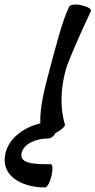

<svg xmlns="http://www.w3.org/2000/svg" viewBox="-102 -572 419 843"><path d="M202 -543C171 -482 141 -359 116 -267C95 -188 72 -101 75 -30C3 -14 -63 35 -78 101C-101 198 -10 251 96 251C105 251 118 228 124 200C131 172 129 149 121 149C56 149 -20 149 -7 99C4 56 60 36 109 36C122 36 134 26 142 12C166 0 186 -18 183 -25C161 -99 164 -182 187 -267C204 -321 257 -438 297 -523C301 -532 283 -543 256 -549C230 -555 206 -552 202 -543Z"/></svg>

Font: Nupuram Medium Oblique
Style: Regular
Weight: 500
Designer: Santhosh Thottingal (santhosh.thottingal@gmail.com)
Foundry: SMC
Version: Version 1.000